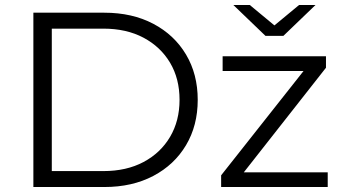

<svg xmlns="http://www.w3.org/2000/svg" viewBox="-20 -751 1377 771"><path d="M188 -64H395Q488 -64 556.5 -100.5Q625 -137 663 -201.5Q701 -266 701 -350Q701 -435 663 -499Q625 -563 556.5 -599.5Q488 -636 395 -636H188ZM114 0V-700H399Q511 -700 595.5 -655.5Q680 -611 727 -532Q774 -453 774 -350Q774 -247 727 -168Q680 -89 595.5 -44.5Q511 0 399 0ZM868 0V-47L1199 -466H874V-525H1289V-479L959 -59H1296V0ZM1046 -607 917 -731H983L1082 -649L1181 -731H1247L1118 -607Z"/></svg>

Font: Modern
Style: Small
Weight: 400
Designer: Julieta Ulanovsky
Foundry: Julieta Ulanovsky
Version: Version 8.000